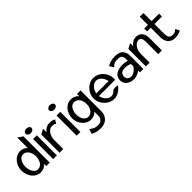

<svg xmlns="http://www.w3.org/2000/svg" viewBox="173 -1749 3043 3043"><g transform="rotate(-45 1694.5 -228.0)"><path d="M22 -226C22 -108 101 11 220 11C280 11 320 -14 352 -47V0H429V-589L346 -645V-408C317 -439 279 -462 220 -462C129 -462 22 -368 22 -226ZM110 -227C110 -311 152 -393 223 -393C299 -393 346 -311 346 -227C346 -128 299 -55 223 -55C155 -55 110 -136 110 -227Z M481 -593C481 -563 513 -542 548 -542C583 -542 615 -563 615 -593C615 -623 583 -644 548 -644C513 -644 481 -623 481 -593ZM507 0H590V-451H507Z M650 0H733V-201C733 -257 750 -301 772 -332C792 -360 821 -384 861 -384C906 -384 915 -378 933 -365L937 -362L973 -424L967 -427C940 -439 927 -448 869 -448C804 -448 763 -415 733 -376V-455L650 -408Z M1007 -593C1007 -563 1039 -542 1074 -542C1109 -542 1141 -563 1141 -593C1141 -623 1109 -644 1074 -644C1039 -644 1007 -623 1007 -593ZM1033 0H1116V-451H1033Z M1176 -245C1176 -108 1281 -17 1372 -17C1430 -17 1470 -39 1500 -71V15C1500 84 1460 123 1394 123C1349 123 1312 121 1254 71L1248 67L1221 149L1225 151C1295 186 1341 189 1394 189C1515 189 1583 103 1583 8V-464H1504V-414C1474 -447 1432 -473 1372 -473C1254 -473 1176 -359 1176 -245ZM1264 -239C1264 -327 1309 -405 1377 -405C1454 -405 1500 -335 1500 -239C1500 -159 1453 -78 1377 -78C1306 -78 1264 -159 1264 -239Z M1639 -226C1639 -95 1750 11 1865 11C1940 11 2012 -32 2055 -96L2059 -102L2052 -104C2052 -104 1989 -121 1953 -97H1952C1928 -69 1899 -52 1865 -52C1801 -52 1744 -111 1726 -194H2090V-231C2090 -360 1981 -462 1865 -462C1750 -462 1639 -357 1639 -226ZM1726 -254C1743 -338 1800 -399 1865 -399C1930 -399 1987 -338 2003 -254Z M2138 -132C2138 -45 2212 11 2311 11C2377 11 2431 -25 2452 -41V0H2528V-298C2528 -409 2465 -462 2350 -462C2269 -462 2221 -444 2179 -418L2175 -416L2219 -345L2224 -350C2259 -389 2292 -399 2350 -399C2417 -399 2445 -375 2445 -304V-265C2430 -270 2387 -282 2341 -282C2231 -282 2138 -241 2138 -132ZM2225 -132C2225 -201 2278 -220 2341 -220C2386 -220 2433 -201 2445 -196V-141C2438 -130 2383 -51 2314 -51C2261 -51 2225 -76 2225 -132Z M2585 0H2669V-196C2669 -252 2687 -296 2709 -327C2729 -355 2758 -379 2797 -379C2840 -379 2861 -341 2861 -286V0H2943V-283C2943 -378 2892 -443 2804 -443C2742 -443 2699 -410 2669 -371V-438L2585 -393Z M2991 -379H3073V-165C3075 -53 3136 11 3235 11C3303 11 3330 -4 3363 -21L3368 -23L3331 -91L3326 -87C3297 -64 3292 -52 3235 -52C3180 -52 3156 -90 3156 -160V-379H3324V-443H3156V-626H3073V-443H2991Z"/></g></svg>

Font: Charger Sport
Style: DfBdNrw
Weight: 400
Designer: Jasper
Foundry: Cannot Into Space Fonts
Version: Version 1.1